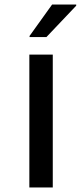

<svg xmlns="http://www.w3.org/2000/svg" viewBox="-20 -824 367 844"><path d="M110 -661H184L315 -799V-804H209L110 -666ZM109 0H212V-584H109Z"/></svg>

Font: Saira UNSAM Medium SC
Style: Regular
Weight: 500
Designer: Hector Gatti with collaboration of the Omnibus-Type team
Foundry: Omnibus-Type
Version: Version 1.072;PS 001.072;hotconv 1.0.88;makeotf.lib2.5.64775